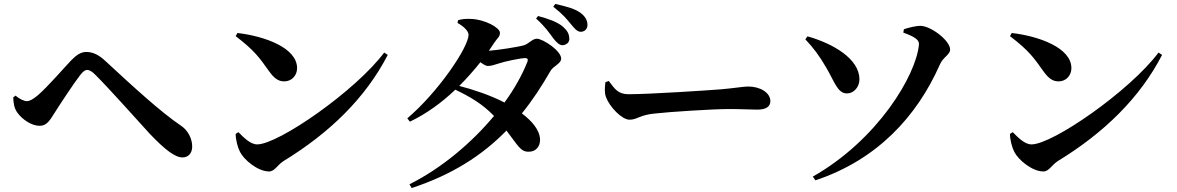

<svg xmlns="http://www.w3.org/2000/svg" viewBox="-20 -871 5960 972"><path d="M47 -378C48 -345 53 -322 67 -302C93 -265 141 -234 181 -234C217 -234 233 -263 254 -296C285 -345 354 -450 386 -491C401 -510 411 -517 421 -517C432 -517 446 -510 465 -490C522 -434 678 -260 737 -195C815 -113 866 -74 904 -74C934 -74 953 -96 953 -129C953 -170 931 -213 893 -237C795 -303 653 -433 516 -560C481 -593 451 -608 417 -608C388 -608 365 -591 339 -564C309 -533 223 -433 172 -389C147 -368 130 -359 116 -359C103 -359 79 -369 59 -387Z M1182 -704 1173 -688C1269 -615 1294 -578 1341 -512C1366 -477 1387 -459 1419 -459C1458 -459 1484 -490 1484 -526C1484 -629 1320 -688 1182 -704ZM1925 -605C1781 -412 1390 -140 1282 -140C1246 -140 1211 -178 1187 -202L1173 -193C1173 -164 1183 -125 1195 -102C1215 -62 1285 -3 1342 -3C1371 -3 1384 -36 1416 -56C1648 -198 1830 -374 1943 -593Z M2781 -677C2798 -655 2813 -642 2828 -642C2850 -644 2864 -658 2862 -677C2861 -699 2853 -715 2831 -735C2801 -761 2755 -776 2704 -790L2694 -777C2741 -735 2761 -704 2781 -677ZM2870 -749C2889 -726 2902 -710 2921 -710C2941 -711 2955 -725 2954 -747C2953 -771 2941 -790 2916 -808C2886 -828 2849 -838 2791 -851L2781 -837C2834 -795 2851 -772 2870 -749ZM2053 62 2064 81C2268 14 2421 -84 2544 -210C2602 -135 2615 -101 2658 -103C2691 -103 2715 -128 2714 -165C2712 -214 2673 -258 2622 -297C2675 -362 2722 -434 2767 -512C2780 -536 2821 -549 2821 -574C2821 -615 2727 -675 2698 -675C2675 -675 2658 -650 2633 -642C2608 -634 2499 -617 2455 -614L2481 -653C2498 -679 2511 -684 2511 -705C2511 -731 2435 -772 2368 -775C2336 -777 2318 -774 2299 -769L2296 -755C2328 -737 2352 -714 2352 -695C2352 -631 2196 -402 2042 -272L2055 -255C2139 -295 2217 -352 2285 -417C2358 -382 2421 -346 2481 -284C2369 -150 2220 -22 2053 62ZM2305 -436C2344 -475 2380 -516 2412 -556C2427 -545 2440 -537 2450 -537C2469 -537 2485 -544 2506 -550C2535 -560 2612 -576 2638 -577C2650 -577 2655 -572 2650 -558C2624 -493 2585 -422 2534 -352C2461 -390 2371 -419 2305 -436Z M3062 -461 3045 -455C3042 -431 3039 -402 3048 -379C3066 -330 3128 -265 3167 -265C3205 -265 3220 -289 3292 -296C3369 -305 3593 -319 3669 -319C3739 -319 3774 -316 3814 -316C3856 -316 3880 -330 3880 -359C3880 -402 3828 -433 3768 -433C3744 -433 3699 -425 3632 -419C3571 -414 3269 -394 3162 -394C3109 -394 3092 -421 3062 -461Z M4108 42C4420 -62 4621 -280 4738 -544C4754 -582 4790 -594 4790 -620C4790 -665 4696 -737 4643 -740C4617 -741 4580 -731 4556 -723L4553 -706C4616 -683 4635 -667 4632 -644C4617 -489 4424 -164 4095 23ZM4057 -672C4098 -629 4129 -587 4162 -530C4204 -460 4219 -398 4268 -398C4302 -398 4331 -430 4331 -470C4330 -573 4199 -650 4068 -687Z M5102 -704 5093 -688C5189 -615 5214 -578 5261 -512C5286 -477 5307 -459 5339 -459C5378 -459 5404 -490 5404 -526C5404 -629 5240 -688 5102 -704ZM5845 -605C5701 -412 5310 -140 5202 -140C5166 -140 5131 -178 5107 -202L5093 -193C5093 -164 5103 -125 5115 -102C5135 -62 5205 -3 5262 -3C5291 -3 5304 -36 5336 -56C5568 -198 5750 -374 5863 -593Z"/></svg>

Font: Noto Serif KR
Style: Bold
Weight: 700
Designer: Ryoko NISHIZUKA 西塚涼子 (kana & ideographs); Frank Grießhammer (Latin, Greek & Cyrillic); Wenlong ZHANG 张文龙 (bopomofo); San
Foundry: Adobe
Version: Version 2.001;hotconv 1.1.0;makeotfexe 2.6.0